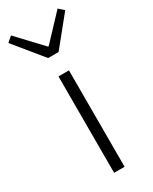

<svg xmlns="http://www.w3.org/2000/svg" viewBox="-239 -869 736 921"><g transform="rotate(-30 129.5 -409.0)"><path d="M100 0H158V-534H100ZM101 -635H159L287 -793L259 -818L132 -683H128L1 -818L-28 -793Z"/></g></svg>

Font: Noto Sans CJK SC Light
Style: Regular
Weight: 300
Designer: Ryoko NISHIZUKA 西塚涼子 (kana, bopomofo & ideographs); Paul D. Hunt (Latin, Greek & Cyrillic); Sandoll Communications 산돌커뮤니
Foundry: Adobe
Version: Version 2.004;hotconv 1.0.118;makeotfexe 2.5.65603